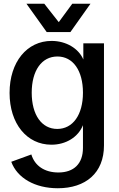

<svg xmlns="http://www.w3.org/2000/svg" viewBox="-20 -771 632 1023"><path d="M288 232C436 232 534 151 534 4V-540H424V-454C399 -513 332 -553 255 -553C124 -553 31 -441 31 -276C31 -112 123 0 254 0C332 0 397 -41 422 -104V17C422 101 374 148 291 148C217 148 165 112 147 52L40 91C72 178 167 232 288 232ZM285 -84C202 -84 149 -159 149 -277C149 -395 202 -470 286 -470C369 -470 422 -395 422 -277C422 -159 368 -84 285 -84ZM229 -600H355L462 -751H365L293 -653L216 -751H121Z"/></svg>

Font: Ronzino Medium
Style: Regular
Weight: 500
Designer: Nunzio Mazzaferro
Foundry: Collletttivo
Version: Version 1.000;Glyphs 3.3 (3337)